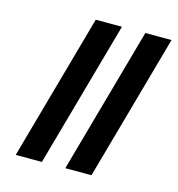

<svg xmlns="http://www.w3.org/2000/svg" viewBox="-96 -707 731 790"><g transform="rotate(15 269.5 -311.5)"><path d="M215.7 -622.5H327.3L153.1 0H41.5ZM426.9 -622.5H538.5L364.3 0H252.7Z"/></g></svg>

Font: Playfair Micro SmCond SmLight
Style: Italic
Weight: 360
Width: 4
Italic angle: -15.6°
Designer: Claus Eggers Sørensen
Foundry: Claus Eggers Sørensen
Version: Version 2.203;Glyphs 3.3 (3326)